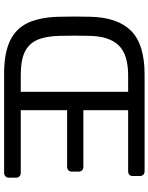

<svg xmlns="http://www.w3.org/2000/svg" viewBox="88 -828 740 957"><g transform="rotate(90 458.5 -350.0)"><path d="M63 -351.1 64 -429.2Q66.9 -565.4 134 -632.8Q201.2 -700.2 352.1 -700.2H834Q845.2 -700.2 851.6 -693.6Q857.9 -687 857.9 -675.8V-640.1Q857.9 -630.4 851.6 -624.3Q845.2 -618.2 834 -618.2H529.8V-395H812Q823.2 -395 829.6 -388.4Q835.9 -381.8 835.9 -371.1V-336.9Q835.9 -327.1 829.6 -320.6Q823.2 -314 812 -314H529.8V-83H841.8Q853 -83 859.6 -76.4Q866.2 -69.8 866.2 -59.1V-22.9Q866.2 -13.2 859.1 -6.6Q852.1 0 841.8 0H347.2Q246.1 0 184.6 -29.1Q123 -58.1 95 -117.4Q66.9 -176.8 64 -272ZM158.2 -351.1 159.2 -275.9Q161.1 -205.1 180.2 -163.6Q199.2 -122.1 240.7 -102.5Q282.2 -83 352.1 -83H438V-618.2H356.9Q252.9 -618.2 207 -571.5Q161.1 -524.9 159.2 -424.8Z"/></g></svg>

Font: Rubik AZ
Style: Regular
Weight: 400
Designer: Hubert and Fischer
Foundry: Hubert & Fischer
Version: Version 2.000